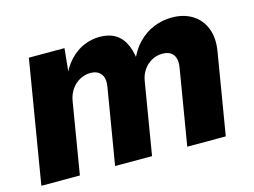

<svg xmlns="http://www.w3.org/2000/svg" viewBox="-80 -684 1083 818"><g transform="rotate(-15 461.5 -274.5)"><path d="M9.8 0 99.6 -541H256.8L242.7 -402.8L231 -408.2Q252 -460 281.5 -490.7Q311 -521.5 345 -535.2Q378.9 -548.8 413.1 -548.8Q454.6 -548.8 483.2 -531Q511.7 -513.2 527.1 -477.5Q542.5 -441.9 545.4 -387.2L528.8 -398.4Q550.3 -453.1 582.5 -486.1Q614.7 -519 653.1 -533.9Q691.4 -548.8 730.5 -548.8Q783.7 -548.8 821.3 -525.4Q858.9 -502 875.7 -459.2Q892.6 -416.5 882.8 -358.4L823.2 0H653.3L708.5 -331.5Q713.4 -358.9 707.5 -376.2Q701.7 -393.6 687.7 -401.9Q673.8 -410.2 653.3 -410.2Q627 -410.2 605.2 -397.9Q583.5 -385.7 569.3 -365Q555.2 -344.2 550.8 -317.9L498 0H335L390.6 -333.5Q397 -371.6 381.6 -390.9Q366.2 -410.2 335.9 -410.2Q310.5 -410.2 288.6 -398.2Q266.6 -386.2 251.7 -364.7Q236.8 -343.3 231.9 -314.9L179.7 0Z"/></g></svg>

Font: Inter 17pt ExtraBold
Style: Italic
Weight: 800
Italic angle: -9.3988°
Version: Version 4.001;git-66647c0bb